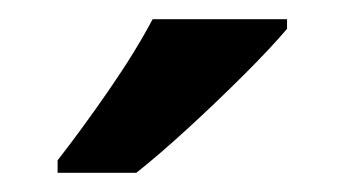

<svg xmlns="http://www.w3.org/2000/svg" viewBox="-20 -786 359 200"><path d="M279 -756Q263 -737 235 -709Q207 -681 176.5 -653Q146 -625 122 -606H40V-619Q65 -651 93 -691.5Q121 -732 139 -766H279Z"/></svg>

Font: Noto Sans Lao SemiCondensed SemiBold
Style: Regular
Weight: 600
Width: 4
Designer: Monotype Design Team
Foundry: Monotype Imaging Inc.
Version: Version 2.003; ttfautohint (v1.8.4.7-5d5b)